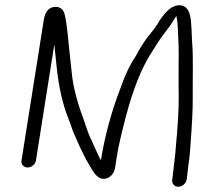

<svg xmlns="http://www.w3.org/2000/svg" viewBox="-20 -688 780 732"><path d="M184 -661.3C158.2 -656.8 150.1 -631.7 146.7 -610.4L62 -76C59.7 -61.5 70.3 -49.5 85.3 -49.5C100.4 -49.5 114.7 -61.5 117 -76L187.1 -518.6C189.2 -500.2 191.9 -473.7 195.6 -436.5C203.5 -358.1 218.7 -289.2 243.1 -229.8C247.6 -218.9 251.4 -208.1 254.6 -197.5L254.6 -197.3L254.7 -197C262.3 -176.2 272.1 -156.8 279.8 -138.3C287.3 -120.2 295.1 -107.9 302.2 -91.8C310 -73.8 321.2 -58.8 329.7 -43.7C332.7 -38.5 355.6 7.8 392.2 -10.2C417.6 -23.2 418.6 -47.9 421.6 -66.5L425.8 -93.5C431.4 -128.8 443 -179.8 460.6 -246.3C486.8 -345.2 517.5 -422.8 551.9 -478.6C576.1 -518 593.1 -543.7 601.4 -554.1C617.9 -574.8 631.2 -593.4 641.4 -610.3C645.6 -617.3 648.3 -621.3 652.5 -626.9C654.9 -617.3 656.8 -603.4 657.6 -586.8C660.6 -515.9 662 -521.3 661 -437.7C659.6 -329.5 665.2 -310.5 655.2 -183.8C649.9 -117.1 646 -75.9 643.5 -60.2L637.8 -11.2L636.6 -3.5C634.2 11.6 644.7 24 659.7 24C674.7 24 689.2 11.5 691.6 -3.5L692.9 -11.8L698.3 -58.9C700.8 -74.8 702.9 -91.9 704.2 -108.8C711.7 -203.8 715.2 -270.6 714.8 -310C714.2 -363.4 716.9 -468.5 713.3 -515.1C710.6 -549.9 711.6 -568.5 707.9 -608C704.8 -641.9 693.2 -668 664 -668C625.1 -668 598.9 -623.5 588.3 -609.7L587.3 -608.4L586.6 -606.9C582.2 -597.5 570.7 -580.7 552.2 -558.4C532.5 -534.6 514.8 -507.1 497.8 -474.3C475.6 -441.8 456 -400.6 439.3 -351.9C405.2 -263.7 380.5 -173.3 364.6 -77.1C360.7 -84 357.1 -90.8 355.1 -95.5C343.1 -122.6 332.1 -144.8 320.4 -172C311.8 -191.9 305.6 -215.1 297 -238.1C273.4 -300.9 259.2 -357.1 254 -406.5C249.3 -451.9 245.8 -483.2 243.9 -500.7C239.8 -537.5 235.5 -600.1 225.7 -636C221.5 -651.1 210.2 -661.1 194 -661.9Z"/></svg>

Font: MewTooHand
Style: BdIta
Weight: 400
Designer: Mew Too, Robert Jablonski
Version: Version 0.77